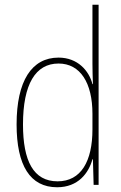

<svg xmlns="http://www.w3.org/2000/svg" viewBox="-20 -780 512 810"><path d="M221 10C310 10 354 -50 370 -108H372L375 0H396V-760H370V-511C370 -483 371 -456 372 -425H370C356 -481 308 -537 227 -537C114 -537 50 -439 50 -255C50 -82 107 10 221 10ZM223 -15C121 -15 77 -101 77 -255C77 -425 130 -512 227 -512C319 -512 370 -430 370 -300V-234C370 -100 322 -15 223 -15Z"/></svg>

Font: Noto Sans Condensed Thin
Style: Regular
Weight: 100
Width: 3
Designer: Monotype Design Team
Foundry: Monotype Imaging Inc.
Version: Version 2.013